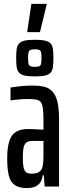

<svg xmlns="http://www.w3.org/2000/svg" viewBox="-20 -957 356 985"><path d="M120 8Q79 8 56.5 -7Q34 -22 25.5 -55Q17 -88 17 -145Q17 -201 28 -234Q39 -267 62.5 -281Q86 -295 124 -295Q133 -295 144 -294.5Q155 -294 166 -293.5Q177 -293 186.5 -292.5Q196 -292 203 -292V-336Q203 -374 200.5 -396.5Q198 -419 191 -430.5Q184 -442 168 -445.5Q152 -449 124 -449Q102 -449 84.5 -447.5Q67 -446 54.5 -444.5Q42 -443 34 -442V-508Q48 -510 78 -514Q108 -518 149 -518Q178 -518 200.5 -513.5Q223 -509 238.5 -497Q254 -485 264 -465Q274 -445 278.5 -415Q283 -385 283 -344V0H209L205 -58H199Q196 -32 184 -17.5Q172 -3 155 2.5Q138 8 120 8ZM142 -66Q155 -66 167 -69Q179 -72 188 -81.5Q197 -91 200 -111Q203 -134 203 -153.5Q203 -173 203 -199V-234H148Q130 -234 118.5 -228Q107 -222 102 -203.5Q97 -185 97 -149Q97 -118 100.5 -100Q104 -82 113 -74Q122 -66 142 -66ZM159 -565Q125 -565 106 -569.5Q87 -574 77.5 -584.5Q68 -595 65.5 -613Q63 -631 63 -659Q63 -687 65.5 -705Q68 -723 77.5 -733.5Q87 -744 106 -748.5Q125 -753 159 -753Q192 -753 211.5 -748.5Q231 -744 240 -733.5Q249 -723 251.5 -705Q254 -687 254 -659Q254 -631 251.5 -613Q249 -595 240 -584.5Q231 -574 211.5 -569.5Q192 -565 159 -565ZM159 -614Q175 -614 182 -617.5Q189 -621 191 -631Q193 -641 193 -659Q193 -677 191 -687Q189 -697 182 -700.5Q175 -704 159 -704Q143 -704 135.5 -700.5Q128 -697 126 -687Q124 -677 124 -659Q124 -641 126 -631Q128 -621 135.5 -617.5Q143 -614 159 -614ZM120 -792V-797L141 -937H219V-932L185 -792Z"/></svg>

Font: Saira UltraCondensed SemiBold
Style: Regular
Weight: 600
Width: 1
Designer: Hector Gatti with collaboration of the Omnibus-Type team
Foundry: Omnibus-Type
Version: Version 1.101